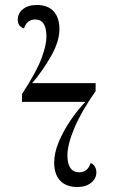

<svg xmlns="http://www.w3.org/2000/svg" viewBox="-20 -739 460 769"><path d="M290 10Q245 10 221 -15.5Q197 -41 197 -88Q197 -127 215.5 -171Q234 -215 262.5 -257Q291 -299 322 -331H68V-362Q127 -453 146.5 -506Q166 -559 166 -592Q166 -661 121 -661Q88 -661 76 -625Q51 -634 51 -660Q51 -685 71.5 -702Q92 -719 127 -719Q172 -719 195 -693.5Q218 -668 218 -622Q218 -574 185.5 -516Q153 -458 109 -406H363V-374Q306 -293 278 -226.5Q250 -160 250 -117Q250 -49 298 -49Q331 -49 343 -86Q354 -82 360 -71.5Q366 -61 366 -49Q366 -24 345 -7Q324 10 290 10Z"/></svg>

Font: Noto Serif Display Condensed
Style: Regular
Weight: 400
Width: 3
Designer: Monotype Design Team
Foundry: Monotype Imaging Inc.
Version: Version 2.009